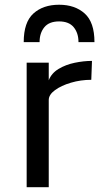

<svg xmlns="http://www.w3.org/2000/svg" viewBox="-20 -778 430 798"><path d="M90.8 -517.6H182.6V-444.3Q193.8 -473.6 223.4 -491.5Q252.9 -509.3 290.5 -517.1Q328.1 -524.9 362.3 -524.9L359.4 -446.3Q315.4 -446.3 274.9 -434.3Q234.4 -422.4 208.5 -403.3Q182.6 -384.3 182.6 -362.3V0H90.8ZM78.6 -603Q78.6 -685.5 118.9 -721.9Q159.2 -758.3 225.6 -758.3Q291.5 -758.3 332 -721.9Q372.6 -685.5 372.6 -603H306.2Q306.2 -640.6 286.4 -664.8Q266.6 -689 225.6 -689Q184.1 -689 164.3 -664.8Q144.5 -640.6 144.5 -603Z"/></svg>

Font: Monda
Style: Regular
Weight: 400
Designer: Vernon Adams
Foundry: Vernon Adams
Version: Version 2.100; ttfautohint (v1.8.3)